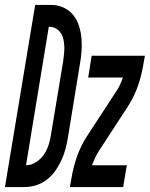

<svg xmlns="http://www.w3.org/2000/svg" viewBox="-65 -755 605 775"><path d="M-45 0 77 -735H83H147Q173 -734 195.5 -722.5Q218 -711 232.5 -692Q247 -673 254.5 -648.5Q262 -624 264 -598Q266 -572 264 -546Q262 -520 257 -493L209 -199Q205 -175 199 -152.5Q193 -130 182.5 -107.5Q172 -85 158 -65Q144 -45 123.5 -29.5Q103 -14 80 -7Q57 0 34 0ZM40 -88Q61 -88 80.5 -100.5Q100 -113 112.5 -131.5Q125 -150 131.5 -171Q138 -192 141 -213L190 -508Q192 -523 193.5 -537.5Q195 -552 194.5 -567Q194 -582 191 -596Q188 -610 180.5 -621.5Q173 -633 160.5 -640Q148 -647 133 -647H132ZM217 0 223 -33Q230 -77 245 -121Q260 -165 286 -205L402 -383Q412 -397 419 -412Q426 -427 431 -442H291L305 -530H520L514 -497Q507 -453 492 -409Q477 -365 451 -325L335 -147Q326 -133 319 -118Q312 -103 306 -88H447L432 0Z"/></svg>

Font: Iosevka Curly Semibold Oblique
Style: Regular
Weight: 600
Italic angle: -9°
Monospace: yes
Designer: Belleve Invis
Foundry: Belleve Invis
Version: Version 11.1.0; ttfautohint (v1.8.3)